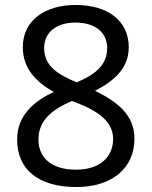

<svg xmlns="http://www.w3.org/2000/svg" viewBox="-20 -744 612 774"><path d="M285 -724C163 -724 72 -663 72 -554C72 -466 127 -413 197 -373C118 -337 49 -279 49 -182C49 -61 134 10 288 10C430 10 522 -65 522 -185C522 -282 451 -335 363 -378C437 -416 499 -467 499 -553C499 -664 410 -724 285 -724ZM284 -653C361 -653 412 -616 412 -550C412 -478 358 -441 289 -412C216 -443 158 -476 158 -550C158 -616 210 -653 284 -653ZM135 -181C135 -254 182 -299 270 -337L286 -331C377 -296 436 -253 436 -184C436 -111 383 -60 286 -60C183 -60 135 -112 135 -181Z"/></svg>

Font: Noto Sans Osage
Style: Regular
Weight: 400
Designer: Monotype Design Team
Foundry: Monotype Imaging Inc.
Version: Version 2.002